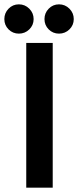

<svg xmlns="http://www.w3.org/2000/svg" viewBox="-57 -865 360 885"><path d="M64 0V-667H186V0ZM30 -710Q2 -710 -17.5 -729.5Q-37 -749 -37 -777Q-37 -805 -17.5 -825Q2 -845 30 -845Q58 -845 78 -825Q98 -805 98 -777Q98 -749 78 -729.5Q58 -710 30 -710ZM215 -710Q187 -710 167.5 -729.5Q148 -749 148 -777Q148 -805 167.5 -825Q187 -845 215 -845Q243 -845 263 -825Q283 -805 283 -777Q283 -749 263 -729.5Q243 -710 215 -710Z"/></svg>

Font: Epunda Sans SemiBold
Style: Regular
Weight: 600
Designer: Simon Atzbach
Foundry: typofactur
Version: Version 2.204; ttfautohint (v1.8.4.7-5d5b)